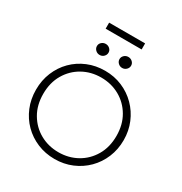

<svg xmlns="http://www.w3.org/2000/svg" viewBox="-232 -1195 1302 1377"><g transform="rotate(30 419.0 -506.5)"><path d="M419 15Q342 15 275.8 -12.8Q209.5 -40.5 160.2 -90Q111 -139.5 83.5 -206Q56 -272.5 56 -350Q56 -428 83.5 -494.5Q111 -561 160.2 -610.5Q209.5 -660 275.8 -687.5Q342 -715 419 -715Q495.5 -715 561.5 -687Q627.5 -659 677 -609Q726.5 -559 754.2 -492.8Q782 -426.5 782 -350Q782 -272.5 754.2 -206Q726.5 -139.5 677 -90Q627.5 -40.5 561.5 -12.8Q495.5 15 419 15ZM419 -41Q503 -41 571.8 -79.5Q640.5 -118 681.2 -187.5Q722 -257 722 -350Q722 -443 681.2 -512.5Q640.5 -582 571.8 -620.5Q503 -659 419 -659Q335 -659 266.2 -620.5Q197.5 -582 156.8 -512.5Q116 -443 116 -350Q116 -257 156.8 -187.5Q197.5 -118 266.2 -79.5Q335 -41 419 -41ZM326 -793Q306 -793 292 -806.8Q278 -820.5 278 -839Q278 -858 292.2 -871Q306.5 -884 326 -884Q345.5 -884 359.8 -871Q374 -858 374 -839Q374 -820.5 360.2 -806.8Q346.5 -793 326 -793ZM513 -793Q493 -793 479 -806.8Q465 -820.5 465 -839Q465 -857 479 -870.5Q493 -884 513 -884Q532.5 -884 546.8 -871Q561 -858 561 -839Q561 -820.5 546.8 -806.8Q532.5 -793 513 -793ZM270 -978V-1028H568V-978Z"/></g></svg>

Font: Geologica Thin
Style: Regular
Weight: 100
Designer: Sindre Bremnes, Frode Helland
Foundry: Monokrom Skriftforlag AS
Version: Version 1.010; ttfautohint (v1.8.4.7-5d5b);gftools[0.9.28]